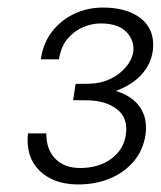

<svg xmlns="http://www.w3.org/2000/svg" viewBox="-20 -865 425 508"><path d="M184 -377Q120 -378 83.8 -414.2Q47.5 -450.5 54 -512H102.5Q102.5 -469 126.5 -444.8Q150.5 -420.5 192 -420.5Q241.5 -420.5 274.5 -445Q307.5 -469.5 313 -508.5Q319.5 -553 289.5 -576Q259.5 -599 212 -599.5L173.5 -600L180 -643L216.5 -643.5Q246.5 -644 271.2 -655.8Q296 -667.5 312.5 -686.8Q329 -706 332.5 -727.5Q336.5 -757 314.8 -780Q293 -803 246 -803Q222.5 -803 199 -792.8Q175.5 -782.5 158.2 -761.8Q141 -741 136 -708H88Q94 -751 118 -781.8Q142 -812.5 177.2 -828.8Q212.5 -845 252 -845Q296 -845 327.5 -831.2Q359 -817.5 374 -791.8Q389 -766 384 -729Q379 -695 354.5 -667.8Q330 -640.5 286.5 -624.5Q314.5 -616 333.5 -600Q352.5 -584 360.8 -561Q369 -538 365 -508.5Q359 -468 334 -438.2Q309 -408.5 270.2 -392.5Q231.5 -376.5 184 -377Z"/></svg>

Font: Public Sans Thin Light
Style: Italic
Weight: 300
Italic angle: -8°
Version: Version 2.001